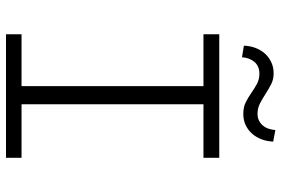

<svg xmlns="http://www.w3.org/2000/svg" viewBox="-169 -769 938 640"><g transform="rotate(90 300.0 -449.0)"><path d="M94.2 -710.9H505.9V-658.2H327.6V-51.8H505.9V0H94.2V-51.8H267.1V-658.2H94.2ZM452.1 -890.6Q451.2 -870.6 444.6 -852.5Q438 -834.5 426 -820.8Q414.1 -807.1 397.5 -799.1Q380.9 -791 359.9 -791Q336.9 -791 320.6 -799.3Q304.2 -807.6 289.6 -817.9Q274.9 -828.1 259.8 -836.4Q244.6 -844.7 224.6 -844.7Q199.7 -844.2 186 -827.6Q172.4 -811 170.9 -786.6L132.3 -793Q132.8 -812.5 139.4 -830.6Q146 -848.6 158 -862.3Q169.9 -876 186.8 -884Q203.6 -892.1 224.6 -892.1Q245.1 -892.1 261.5 -883.5Q277.8 -875 293.2 -865Q308.6 -855 324.5 -846.7Q340.3 -838.4 359.9 -838.4Q372.1 -838.4 381.8 -843.3Q391.6 -848.1 398.4 -856.2Q405.3 -864.3 408.9 -875Q412.6 -885.7 413.6 -897.9Z"/></g></svg>

Font: Roboto Mono Light
Style: Regular
Weight: 300
Designer: Google
Version: Version 2.000985; 2015; ttfautohint (v1.3)